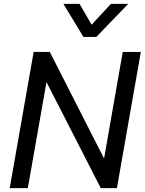

<svg xmlns="http://www.w3.org/2000/svg" viewBox="-20 -967 744 987"><path d="M153 -700H236L515 -152L611 -700H704L581 0H498L219 -545L123 0H30ZM306 -947H389L451 -840L550 -947H639L475 -777H409Z"/></svg>

Font: Bai Jamjuree Medium
Style: Italic
Weight: 500
Italic angle: -10°
Version: Version 1.000; ttfautohint (v1.6)